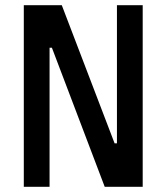

<svg xmlns="http://www.w3.org/2000/svg" viewBox="-20 -718 640 738"><path d="M382.5 0 179.5 -534.5H170.5V0H71.5V-698H217.5L420.5 -167H429.5V-698H528.5V0Z"/></svg>

Font: Lilex Medium
Style: Regular
Weight: 500
Designer: Mike Abbink, Paul van der Laan, Pieter van Rosmalen, Mikhael Khrustik
Foundry: Mikhael Khrustik
Version: Version 1.100